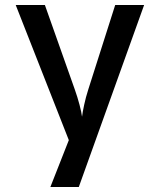

<svg xmlns="http://www.w3.org/2000/svg" viewBox="-20 -750 640 770"><path d="M182 0 256 -188 43 -730H160L280 -391Q291 -360 299 -329.5Q307 -299 309 -282Q311 -299 317.5 -329.5Q324 -360 334 -391L442 -730H558L296 0Z"/></svg>

Font: JetBrains Mono NL SemiBold
Style: Regular
Weight: 600
Designer: Philipp Nurullin, Konstantin Bulenkov
Foundry: JetBrains
Version: Version 2.304; ttfautohint (v1.8.4.7-5d5b)